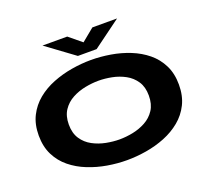

<svg xmlns="http://www.w3.org/2000/svg" viewBox="-150 -1094 1400 1292"><g transform="rotate(-20 550.0 -448.0)"><path d="M549.5 11Q481 11 410 -1Q339 -13 273.8 -39Q208.5 -65 157.2 -106.8Q106 -148.5 76 -208.2Q46 -268 46 -348Q46 -427.5 76 -487Q106 -546.5 157.2 -588.5Q208.5 -630.5 273.8 -656.2Q339 -682 410 -694Q481 -706 549.5 -706Q617.5 -706 688.2 -694.2Q759 -682.5 823.8 -656.5Q888.5 -630.5 939.5 -588.8Q990.5 -547 1020.2 -487.2Q1050 -427.5 1050 -348Q1050 -268 1020.2 -208.2Q990.5 -148.5 939.5 -106.5Q888.5 -64.5 823.8 -38.5Q759 -12.5 688.2 -0.8Q617.5 11 549.5 11ZM549.5 -137.5Q595 -137.5 644.5 -147.2Q694 -157 737.2 -180.5Q780.5 -204 807.5 -245Q834.5 -286 834.5 -348Q834.5 -409.5 807.5 -450.2Q780.5 -491 737.2 -514.5Q694 -538 644.5 -547.8Q595 -557.5 549.5 -557.5Q504 -557.5 453.8 -547.8Q403.5 -538 359.8 -514.5Q316 -491 288.8 -450.2Q261.5 -409.5 261.5 -348Q261.5 -286 288.8 -245Q316 -204 359.8 -180.5Q403.5 -157 453.8 -147.2Q504 -137.5 549.5 -137.5ZM277 -908.5H454L544 -834.5L634 -908.5H811L611 -761.5H477Z"/></g></svg>

Font: Trispace Expanded ExtraBold
Style: Regular
Weight: 800
Width: 7
Designer: Tyler Finck
Foundry: Etcetera Type Company
Version: Version 1.210; ttfautohint (v1.8.3)